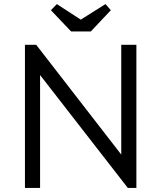

<svg xmlns="http://www.w3.org/2000/svg" viewBox="-20 -919 789 939"><path d="M102 -700H157L573 -163V-700H647V0H605L176 -552V0H102ZM229 -869 258 -899 375 -823 496 -899 522 -869 424 -765H328Z"/></svg>

Font: Tilda Sans
Style: Regular
Weight: 400
Designer: ParaType Ltd
Foundry: ParaType Ltd
Version: Version 1.009